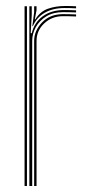

<svg xmlns="http://www.w3.org/2000/svg" viewBox="-20 -621 302 641"><path d="M78 0V-600H86V-571.5L82.5 -510.2H86Q94.5 -546 123 -566.8Q151.5 -587.5 194.2 -587.5Q205.5 -587.5 215.6 -587.2Q225.8 -587 234 -586.5V-579.5Q223.8 -580 213 -580.2Q202.2 -580.5 190.8 -580.5Q157.8 -580.5 134.8 -566.5Q111.8 -552.5 99.6 -530.5Q87.5 -508.5 87.5 -484.5V0ZM62 0V-600H70V0ZM94 0V-484.5Q94 -518.5 120.4 -546.1Q146.8 -573.8 190.5 -573.8Q200.8 -573.8 212 -573.5Q223.2 -573.2 234 -572.8V-566Q222 -566.5 211.2 -566.8Q200.5 -567 190.2 -567Q153.2 -567 127.6 -542.9Q102 -518.8 102 -484.5V0ZM88 -533.8 94 -580.5V-600H102V-587.2L96.2 -556.5H98Q114.2 -582.8 140.2 -591.9Q166.2 -601 197.2 -601Q206 -601 215 -600.8Q224 -600.5 234 -600V-593.2Q223 -593.8 213.6 -594Q204.2 -594.2 195.2 -594.2Q156.8 -594.2 129.5 -578.5Q102.2 -562.8 89.8 -533.8Z"/></svg>

Font: Big Shoulders Inline Text Thin Thin
Style: Regular
Weight: 250
Version: Version 2.002